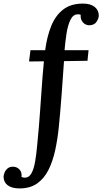

<svg xmlns="http://www.w3.org/2000/svg" viewBox="-138 -780 571 1071"><path d="M325 -760Q367 -760 390 -741.5Q413 -723 413 -693Q413 -678 400.5 -658.5Q388 -639 358 -639Q337 -640 323.5 -656.5Q310 -673 312 -697Q307 -701 294 -700Q269 -699 254.5 -668.5Q240 -638 233 -592.5Q226 -547 222 -500H356L350 -441L219 -439Q216 -402 213 -354.5Q210 -307 206 -256Q202 -205 198 -157Q194 -109 190 -71Q183 -2 169.5 59.5Q156 121 132 168.5Q108 216 69 243.5Q30 271 -29 271Q-72 271 -95 253.5Q-118 236 -118 206Q-118 196 -112.5 182.5Q-107 169 -95 159Q-83 149 -63 150Q-42 151 -28.5 166.5Q-15 182 -18 207Q-10 211 1 211Q24 211 37.5 186.5Q51 162 58 121Q65 80 69.5 29Q74 -22 79 -74Q82 -112 85.5 -159.5Q89 -207 92.5 -257.5Q96 -308 99.5 -355Q103 -402 107 -438L24 -437L32 -500H114Q124 -576 147.5 -634.5Q171 -693 214 -726.5Q257 -760 325 -760Z"/></svg>

Font: Lora SemiBold
Style: Italic
Weight: 600
Italic angle: -3°
Designer: Olga Karpushina, Alexei Vanyashin (Cyrillic)
Foundry: Cyreal
Version: Version 3.011; ttfautohint (v1.8.4.7-5d5b)